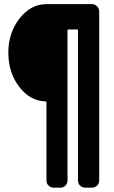

<svg xmlns="http://www.w3.org/2000/svg" viewBox="-20 -750 540 910"><path d="M415 -730.5Q429.7 -730.5 439.9 -720.2Q450.2 -710 450.2 -695.3V105.5Q450.2 120.1 439.9 129.9Q429.7 139.6 415 139.6H384.8Q370.1 139.6 359.9 129.9Q349.6 120.1 349.6 105.5V-605.5Q349.6 -610.4 344.7 -610.4H304.7Q299.8 -610.4 299.8 -605.5V105.5Q299.8 120.1 290 129.9Q280.3 139.6 264.6 139.6H235.4Q220.7 139.6 210.4 129.9Q200.2 120.1 200.2 105.5V-264.6Q200.2 -269.5 195.3 -269.5Q122.1 -271.5 70.8 -338.9Q19.5 -406.2 19.5 -500Q19.5 -594.7 72.8 -662.6Q126 -730.5 200.2 -730.5Z"/></svg>

Font: Rounded-L Mgen+ 1m bold
Style: Bold
Weight: 700
Designer: [Source Han Sans]
Ryoko NISHIZUKA  (kana & ideographs); Paul D. Hunt (Latin, Greek & Cyrillic); Wenlong ZHANG  (bopomofo
Version: Version 1.059.20150602